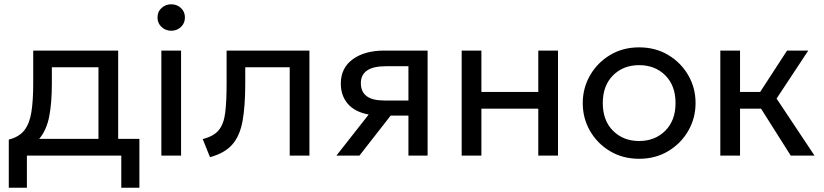

<svg xmlns="http://www.w3.org/2000/svg" viewBox="-20 -726 3845 896"><path d="M21 150V-74.5Q69.5 -87 93.8 -118.2Q118 -149.5 126.5 -203.2Q135 -257 135 -336.5V-490H531.5V-78H630.5V150H546V0H105.5V150ZM222 -336.5Q222 -247 209.8 -183Q197.5 -119 163 -78H439.5V-412H222Z M733 0V-490H825V0ZM779 -582.5Q753 -582.5 734 -600Q715 -617.5 715 -644.5Q715 -671.5 734 -688.8Q753 -706 779 -706Q805.5 -706 824.2 -688.8Q843 -671.5 843 -644.5Q843 -617.5 824.2 -600Q805.5 -582.5 779 -582.5Z M960 7.5 926 -77Q977.5 -90 1001 -118.8Q1024.5 -147.5 1031 -200Q1037.5 -252.5 1037.5 -336.5V-490H1424V0H1332V-412H1124.5V-336.5Q1124.5 -230 1111.8 -160.5Q1099 -91 1063.5 -51Q1028 -11 960 7.5Z M1550 0 1700.5 -191.5Q1636 -203.5 1603.2 -241.5Q1570.5 -279.5 1570.5 -336Q1570.5 -409 1626.2 -449.5Q1682 -490 1773.5 -490H1975.5V0H1886V-186.5H1803L1657.5 0ZM1772.5 -257H1886V-417H1781.5Q1664 -417 1664 -338Q1664 -257 1772.5 -257Z M2134.5 0V-490H2226.5V-297H2492V-490H2584V0H2492V-219H2226.5V0Z M2962.5 15Q2886.5 15 2827 -20.5Q2767.5 -56 2733.5 -115Q2699.5 -174 2699.5 -245Q2699.5 -315 2733.5 -374.2Q2767.5 -433.5 2827 -469.2Q2886.5 -505 2962.5 -505Q3039 -505 3098.2 -469.5Q3157.5 -434 3191.8 -375Q3226 -316 3226 -245Q3226 -175 3192 -115.8Q3158 -56.5 3098.5 -20.8Q3039 15 2962.5 15ZM2962.5 -68Q3036.5 -68 3084.5 -115.8Q3132.5 -163.5 3132.5 -245Q3132.5 -326.5 3084.8 -374.2Q3037 -422 2962.5 -422Q2888.5 -422 2840.8 -374.2Q2793 -326.5 2793 -245Q2793 -163.5 2840.8 -115.8Q2888.5 -68 2962.5 -68Z M3341.5 0V-490H3433.5V-297H3527.5L3653 -490H3752L3604 -266L3781 0H3670L3531.5 -219H3433.5V0Z"/></svg>

Font: Geologica Light
Style: Regular
Weight: 300
Designer: Sindre Bremnes, Frode Helland
Foundry: Monokrom Skriftforlag AS
Version: Version 1.010; ttfautohint (v1.8.4.7-5d5b);gftools[0.9.28]